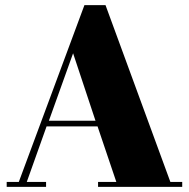

<svg xmlns="http://www.w3.org/2000/svg" viewBox="-20 -726 734 746"><path d="M361 -19C361 -19 361 0 361 0C361 0 688 0 688 0C688 0 688 -19 688 -19C688 -19 642 -19 642 -19C642 -19 390 -706 390 -706C390 -706 308 -706 308 -706C308 -706 53 -19 53 -19C53 -19 6 -19 6 -19C6 -19 6 0 6 0C6 0 159 0 159 0C159 0 159 -19 159 -19C159 -19 84 -19 84 -19C84 -19 161 -235 161 -235C161 -235 359 -235 359 -235C359 -235 432 -19 432 -19C432 -19 361 -19 361 -19ZM351 -257C351 -257 170 -257 170 -257C170 -257 264 -519 264 -519C264 -519 351 -257 351 -257Z"/></svg>

Font: Abril Fatface Utterance
Style: Regular
Weight: 500
Designer: Veronika Burian, Jos Scaglione
Foundry: TypeTogether
Version: ""